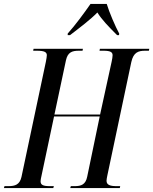

<svg xmlns="http://www.w3.org/2000/svg" viewBox="-51 -964 785 984"><path d="M296 -792V-784H308C360 -824 412 -863 448 -900C471 -863 504 -829 549 -784H559L560 -792C541 -826 508 -903 496 -944H413C381 -898 334 -834 296 -792ZM-31 0H222L225 -10H205C170 -10 157 -16 157 -35C157 -42 159 -51 161 -60L226 -367H460L396 -59C388 -18 365 -10 332 -10H312L309 0H563L565 -10H546C510 -10 495 -18 495 -38C495 -45 497 -53 499 -64L622 -646C633 -696 658 -704 693 -704H712L714 -714H461L459 -704H480C516 -704 526 -696 526 -681C526 -671 524 -663 521 -647L462 -377H228L287 -655C296 -696 318 -704 353 -704H372L374 -714H121L119 -704H139C178 -704 189 -696 189 -681C189 -674 187 -663 184 -647L59 -57C50 -18 27 -10 -8 -10H-28Z"/></svg>

Font: Noto Serif Display ExtraCondensed Medium
Style: Italic
Weight: 500
Width: 2
Italic angle: -12°
Designer: Monotype Design Team
Foundry: Monotype Imaging Inc.
Version: Version 2.009